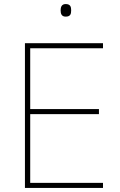

<svg xmlns="http://www.w3.org/2000/svg" viewBox="-20 -927 590 947"><path d="M304 -907C284 -907 279 -892 279 -876C279 -859 284 -845 304 -845C328 -845 331 -859 331 -876C331 -892 328 -907 304 -907ZM488 0V-25H129V-364H468V-389H129V-689H488V-714H103V0Z"/></svg>

Font: Noto Sans Canadian Aboriginal Thin
Style: Regular
Weight: 100
Designer: Monotype Design Team, Typotheque's Kevin King
Foundry: Monotype Imaging Inc.
Version: Version 2.004